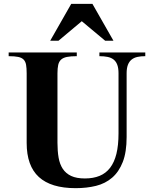

<svg xmlns="http://www.w3.org/2000/svg" viewBox="-20 -960 791 995"><path d="M567.9 -749 459 -939.9H349.1L240.2 -749H283.2L403.8 -850.1L524.9 -749ZM732.9 -668.9V-688H495.1V-668.9Q519.5 -668.9 538.1 -665Q556.6 -661.1 569.1 -651.1Q581.5 -641.1 587.9 -623.8Q594.2 -606.4 594.2 -580.1V-269Q594.2 -207 583.3 -162.8Q572.3 -118.7 550.5 -90.3Q528.8 -62 496.1 -48.6Q463.4 -35.2 419.9 -35.2Q376.5 -35.2 348.9 -48.1Q321.3 -61 305.4 -85Q289.6 -108.9 283.7 -143.1Q277.8 -177.2 277.8 -220.2V-580.1Q277.8 -606.4 281.7 -623.8Q285.6 -641.1 296.6 -651.1Q307.6 -661.1 327.1 -665Q346.7 -668.9 377.9 -668.9V-688H24.9V-668.9Q56.2 -668.9 74.5 -665Q92.8 -661.1 102.5 -651.1Q112.3 -641.1 115.2 -623.8Q118.2 -606.4 118.2 -580.1V-219.2Q118.2 -100.6 181.4 -42.7Q244.6 15.1 372.1 15.1Q429.2 15.1 477.5 3.2Q525.9 -8.8 561 -39.1Q596.2 -69.3 616.2 -120.4Q636.2 -171.4 636.2 -250V-580.1Q636.2 -606.4 642.8 -623.8Q649.4 -641.1 661.9 -651.1Q674.3 -661.1 692.1 -665Q710 -668.9 732.9 -668.9Z"/></svg>

Font: Galatia SIL
Style: Bold
Weight: 700
Designer: Development by SIL's NRSI team
Version: Version 2.1